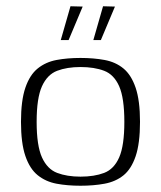

<svg xmlns="http://www.w3.org/2000/svg" viewBox="-20 -588 514 613"><path d="M237 5Q195 5 160.5 -1.5Q126 -8 100.5 -28.5Q75 -49 61 -90Q47 -131 47 -199Q47 -267 61 -308Q75 -349 100.5 -369.5Q126 -390 160.5 -396.5Q195 -403 237 -403Q279 -403 314 -396.5Q349 -390 374 -369.5Q399 -349 413 -308Q427 -267 427 -199Q427 -130 413 -89Q399 -48 374 -28Q349 -8 314 -1.5Q279 5 237 5ZM237 -24Q281 -24 312.5 -36Q344 -48 360.5 -85.5Q377 -123 377 -199Q377 -275 360.5 -312.5Q344 -350 312.5 -362Q281 -374 237 -374Q194 -374 162.5 -362Q131 -350 114 -312.5Q97 -275 97 -199Q97 -123 114 -85.5Q131 -48 162.5 -36Q194 -24 237 -24ZM278 -460 309 -568 347 -567 302 -460ZM174 -460 205 -568 244 -567 199 -460Z"/></svg>

Font: Genos Thin Light
Style: Regular
Weight: 300
Version: Version 1.010